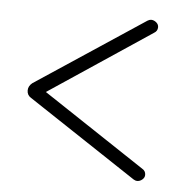

<svg xmlns="http://www.w3.org/2000/svg" viewBox="-39 -519 472 483"><g transform="rotate(5 197.5 -277.5)"><path d="M334 -449 76 -277 334 -106Q343 -101 343 -91Q343 -84 337 -79Q331 -74 324 -74Q320 -74 315 -77L40 -259Q30 -265 30 -277Q30 -288 40 -296L315 -478Q320 -481 324 -481Q331 -481 337 -476Q343 -471 343 -464Q343 -454 334 -449Z"/></g></svg>

Font: Dosis
Style: ExtraLight
Weight: 250
Designer: Edgar Tolentino, Pablo Impallari, Igino Marini
Foundry: Edgar Tolentino, Pablo Impallari, Igino Marini
Version: Version 1.007